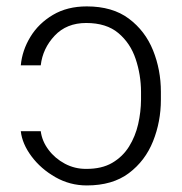

<svg xmlns="http://www.w3.org/2000/svg" viewBox="-20 -558 557 588"><path d="M43.7 -156.2H104.8Q108.7 -125.7 128.6 -99.3Q148.4 -72.8 178.8 -56.6Q209.2 -40.5 244 -40.8Q291.5 -40.5 323.7 -59.3Q355.8 -78.1 375.2 -109.2Q394.5 -140.3 403.1 -177.7Q411.6 -215.2 411.9 -252.5V-277Q411.6 -329.2 395.4 -377.5Q379.3 -425.8 342.5 -456.7Q305.8 -487.6 244 -487.6Q183.9 -487.6 147.4 -448.7Q110.8 -409.8 104.8 -358H43.7Q47.9 -403.8 73 -445Q98 -486.2 141.9 -512.3Q185.7 -538.4 245.7 -538.4Q324.6 -538.4 374.6 -500.9Q424.7 -463.4 448.7 -403.8Q472.7 -344.1 472.7 -277V-252.5Q472.7 -185.4 448.7 -125.4Q424.7 -65.3 374.6 -27.7Q324.6 9.9 245.7 9.9Q194.2 9.9 149.7 -15.4Q105.1 -40.8 76.5 -79.2Q47.9 -117.5 43.7 -156.2Z"/></svg>

Font: Inter UI Extra Light
Style: Regular
Weight: 200
Designer: Rasmus Andersson
Foundry: rsms
Version: 3.2;8d6f07862